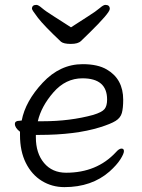

<svg xmlns="http://www.w3.org/2000/svg" viewBox="-20 -749 583 787"><path d="M244 18Q193 18 151.5 -7.5Q110 -33 86 -81Q62 -129 62 -195V-209Q41 -225 41 -241Q41 -254 60 -254L69 -255Q84 -334 155 -410Q226 -486 319 -486Q381 -486 418 -464Q485 -425 485 -340Q485 -306 479.5 -286Q474 -266 454 -253.5Q434 -241 389 -227Q289 -196 140 -196H127V-186Q127 -121 160.5 -81Q194 -41 251 -41Q377 -41 455 -125Q468 -140 478 -140Q488 -140 488 -129.5Q488 -119 473.5 -96Q459 -73 429 -46Q356 18 244 18ZM135 -252H155Q267 -252 362 -278Q398 -289 408.5 -302Q419 -315 419 -341Q419 -428 318 -428Q249 -428 199 -370.5Q149 -313 135 -252ZM230 -578Q160 -644 135.5 -676Q111 -708 111 -713Q111 -729 129 -729Q137 -729 152 -716Q167 -703 201.5 -681.5Q236 -660 271 -637Q306 -660 340 -681.5Q374 -703 389 -716Q404 -729 412 -729Q430 -729 430 -712.5Q430 -696 344 -612Q324 -593 312 -581Q300 -569 270.5 -569Q241 -569 230 -578Z"/></svg>

Font: LXGW WenKai TC
Style: Regular
Weight: 400
Designer: LXGW / Fontworks Inc.
Foundry: LXGW / Fontworks Inc.
Version: Version 1.330